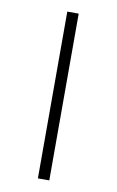

<svg xmlns="http://www.w3.org/2000/svg" viewBox="-78 -702 453 746"><g transform="rotate(10 148.5 -329.0)"><path d="M126 0V-658H171V0Z"/></g></svg>

Font: Ysabeau Office ExtraLight
Style: Regular
Weight: 250
Designer: Christian Thalmann (Catharsis Fonts)
Version: Version 2.001;gftools[0.9.30]; featfreeze: tnum,lnum,ss02